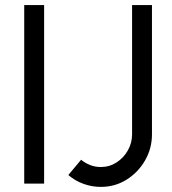

<svg xmlns="http://www.w3.org/2000/svg" viewBox="-20 -720 676 753"><path d="M75 0V-700H153V0ZM375.5 13Q340.5 13 307.8 1.2Q275 -10.5 248 -33.5L298 -93.5Q313 -81 332.8 -73Q352.5 -65 375.5 -65Q409.5 -65 437.2 -83Q465 -101 481.5 -130.2Q498 -159.5 498 -193V-700H576V-193Q576 -138 549 -91Q522 -44 476.5 -15.5Q431 13 375.5 13Z"/></svg>

Font: Urbanist
Style: Regular
Weight: 400
Designer: Corey Hu
Foundry: Corey Hu
Version: Version 1.330; ttfautohint (v1.8.4.7-5d5b)